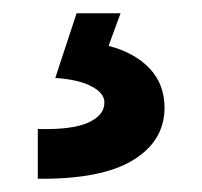

<svg xmlns="http://www.w3.org/2000/svg" viewBox="-20 -20 305 290"><path d="M137.7 134.8Q137.7 120.6 118.2 110.4Q98.6 100.1 63.5 97.7L95.7 0H162.1L144 49.3Q183.6 59.6 206.1 83.5Q228.5 107.4 228.5 142.6Q228.5 192.9 180.9 221.9Q133.3 251 37.1 250V174.8Q88.4 176.3 113 165.3Q137.7 154.3 137.7 134.8Z"/></svg>

Font: Reddit Sans Fudge ExtraBold
Style: Regular
Weight: 800
Designer: Stephen Hutchings
Foundry: Reddit
Version: Version 1.011